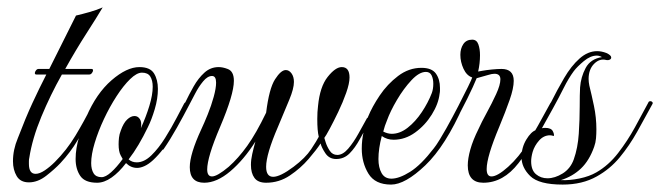

<svg xmlns="http://www.w3.org/2000/svg" viewBox="-20 -488 1781 518"><path d="M58 4Q35 4 25 -13Q15 -30 15 -53Q15 -84 28 -115Q49 -170 67.5 -210Q86 -250 105 -287H78Q74 -287 74 -291Q74 -294 77 -298Q80 -302 84 -302H113L185 -446Q202 -450 221.5 -455.5Q241 -461 257 -468Q241 -441 213 -397.5Q185 -354 156 -302H227Q231 -302 231 -298Q231 -295 228 -291Q225 -287 221 -287H147Q116 -232 91.5 -173Q67 -114 59 -62Q58 -58 58 -53.5Q58 -49 58 -46Q58 -19 76 -19Q87 -19 101 -28.5Q115 -38 128 -51Q160 -83 183.5 -122Q207 -161 227 -201Q229 -203 230 -203Q237 -203 237 -195Q236 -195 231.5 -186Q227 -177 226 -176Q208 -141 189 -109Q170 -77 143 -48Q128 -32 105 -14Q82 4 58 4Z M242 5Q209 5 196.5 -13.5Q184 -32 184 -59Q184 -88 194 -120.5Q204 -153 213 -173Q240 -236 281 -271.5Q322 -307 356 -307Q385 -307 395.5 -290Q406 -273 406 -248Q406 -222 397.5 -193.5Q389 -165 379 -145Q367 -120 354 -98Q341 -76 327 -58Q336 -50 349 -50Q369 -50 388.5 -69Q408 -88 425.5 -116Q443 -144 456.5 -170Q470 -196 477 -209Q479 -212 481 -212Q483 -212 485 -208.5Q487 -205 485 -201Q469 -167 445.5 -125Q422 -83 393 -56Q381 -45 370 -40Q359 -35 350 -35Q333 -35 320 -48Q301 -23 281 -9Q261 5 242 5ZM254 -10Q265 -10 280 -23.5Q295 -37 311 -59Q311 -59 305.5 -69Q300 -79 300 -99Q300 -107 301 -116.5Q302 -126 306 -136Q313 -156 323 -165.5Q333 -175 343 -175Q352 -175 357.5 -166.5Q363 -158 360 -142Q374 -173 383 -202.5Q392 -232 392 -254Q392 -271 385.5 -281.5Q379 -292 363 -292Q349 -292 331 -274.5Q313 -257 294.5 -228.5Q276 -200 260.5 -167Q245 -134 235.5 -102.5Q226 -71 226 -48Q226 -31 232.5 -20.5Q239 -10 254 -10Z M531 5Q492 5 492 -37Q492 -72 523 -139Q531 -156 540.5 -179.5Q550 -203 556.5 -226.5Q563 -250 563 -265Q563 -283 552 -283Q540 -283 528 -268.5Q516 -254 506.5 -235.5Q497 -217 491 -206Q476 -177 457.5 -144Q439 -111 421 -85Q421 -85 420.5 -84.5Q420 -84 418 -84Q416 -84 412.5 -85.5Q409 -87 410 -88Q429 -116 447.5 -150Q466 -184 480 -212Q490 -233 502.5 -255Q515 -277 531.5 -292Q548 -307 570 -307Q581 -307 594 -302Q611 -296 611 -270Q611 -233 574 -146Q556 -104 547.5 -75.5Q539 -47 539 -31Q539 -12 552 -12Q566 -12 597 -38Q623 -61 647 -94.5Q671 -128 698 -184Q706 -249 722 -274Q738 -299 751 -299Q760 -299 766.5 -290Q773 -281 773 -267Q773 -249 760.5 -219Q748 -189 730 -146Q714 -109 706 -82Q698 -55 698 -38Q698 -11 717 -11Q736 -11 772 -38Q804 -62 819.5 -85.5Q835 -109 840 -119Q836 -135 836 -167Q836 -176 836.5 -185.5Q837 -195 838 -202Q843 -254 864 -280.5Q885 -307 902 -307Q923 -307 923 -279Q923 -263 914 -237.5Q905 -212 892.5 -186Q880 -160 869.5 -140.5Q859 -121 855 -116Q855 -116 858.5 -104.5Q862 -93 869.5 -81.5Q877 -70 890 -70Q905 -70 919.5 -87Q934 -104 947 -127.5Q960 -151 970 -169Q973 -172 975 -172Q978 -172 979.5 -169.5Q981 -167 979 -163Q964 -137 951 -113Q938 -89 923 -74Q908 -59 887 -59Q868 -59 857.5 -75Q847 -91 845 -101Q834 -84 812.5 -59Q791 -34 762 -14.5Q733 5 698 5Q676 5 666.5 -8Q657 -21 657 -43Q657 -57 660.5 -72.5Q664 -88 669 -106Q638 -57 601.5 -26Q565 5 531 5Z M1035 10Q992 10 974 -19.5Q956 -49 956 -87Q956 -110 961 -132Q966 -154 973 -173Q984 -200 1004.5 -230.5Q1025 -261 1054 -283Q1083 -305 1117 -305Q1145 -305 1156 -289.5Q1167 -274 1167 -251Q1167 -247 1167 -243.5Q1167 -240 1166 -235Q1163 -208 1145 -179Q1127 -150 1100 -130.5Q1073 -111 1042 -111Q1024 -111 1010 -121Q1001 -87 1001 -59Q1001 -36 1009.5 -21Q1018 -6 1036 -6Q1057 -6 1086.5 -24.5Q1116 -43 1150.5 -88Q1185 -133 1221 -211Q1221 -212 1223 -212Q1226 -212 1229.5 -209.5Q1233 -207 1231 -205Q1182 -94 1127.5 -42Q1073 10 1035 10ZM1037 -127Q1059 -127 1080 -143.5Q1101 -160 1118 -185.5Q1135 -211 1145 -237Q1149 -248 1149 -262Q1149 -275 1144.5 -284.5Q1140 -294 1129 -294Q1111 -294 1090 -271.5Q1069 -249 1051 -218.5Q1033 -188 1024 -163Q1021 -156 1018.5 -148.5Q1016 -141 1014 -133Q1026 -127 1037 -127Z M1284 5Q1242 5 1242 -42Q1242 -60 1249 -85Q1256 -110 1271 -140Q1279 -158 1293 -183.5Q1307 -209 1318.5 -234Q1330 -259 1330 -274Q1330 -289 1314 -289Q1307 -289 1296 -285.5Q1285 -282 1266 -277Q1258 -257 1240.5 -221.5Q1223 -186 1202 -149Q1181 -112 1162 -85Q1162 -85 1161.5 -84.5Q1161 -84 1159 -84Q1157 -84 1153.5 -85.5Q1150 -87 1151 -88Q1167 -111 1184 -141.5Q1201 -172 1216.5 -202Q1232 -232 1242.5 -253.5Q1253 -275 1254 -279Q1239 -284 1230.5 -302.5Q1222 -321 1222 -340Q1222 -357 1230 -369Q1238 -381 1254 -381Q1266 -381 1270.5 -368.5Q1275 -356 1275 -339Q1275 -317 1270 -295Q1270 -295 1281 -297Q1292 -299 1307 -300.5Q1322 -302 1333 -302Q1366 -302 1366 -270Q1366 -250 1355 -218.5Q1344 -187 1327 -146Q1293 -65 1293 -32Q1293 -12 1306 -12Q1322 -12 1351 -38Q1380 -64 1404.5 -103.5Q1429 -143 1465 -210Q1466 -212 1468 -212Q1471 -212 1473.5 -209.5Q1476 -207 1475 -205Q1420 -101 1379 -48Q1338 5 1284 5Z M1498 10Q1434 10 1410.5 -13Q1387 -36 1387 -64Q1387 -90 1400 -111.5Q1413 -133 1426 -137Q1435 -153 1445.5 -172Q1456 -191 1465 -209Q1483 -245 1502 -277.5Q1521 -310 1543.5 -330Q1566 -350 1591 -350Q1603 -350 1616 -345Q1629 -339 1629 -333Q1629 -329 1625 -327Q1621 -325 1616 -326Q1598 -331 1583 -316Q1568 -301 1568 -275Q1568 -271 1568.5 -266.5Q1569 -262 1570 -257Q1576 -233 1582.5 -202Q1589 -171 1589 -139Q1589 -127 1588 -115Q1587 -103 1583 -92Q1570 -55 1547.5 -33.5Q1525 -12 1493 -2Q1517 -1 1543.5 -6.5Q1570 -12 1589 -23Q1622 -42 1647.5 -75Q1673 -108 1693 -144.5Q1713 -181 1729 -211Q1730 -215 1735 -215Q1738 -215 1740 -212.5Q1742 -210 1740 -207Q1720 -170 1699 -132.5Q1678 -95 1652 -63.5Q1626 -32 1590 -12Q1551 10 1498 10ZM1457 -7Q1477 -7 1498 -20Q1519 -33 1528 -58Q1539 -89 1541.5 -127.5Q1544 -166 1544 -200Q1544 -234 1545 -252Q1547 -280 1560 -304.5Q1573 -329 1604 -334Q1597 -338 1590 -338Q1573 -338 1555 -323Q1537 -308 1528 -296Q1514 -277 1501 -251Q1488 -225 1472 -196L1442 -142Q1445 -143 1451 -143Q1467 -143 1471.5 -134Q1476 -125 1474 -121Q1471 -122 1468.5 -122.5Q1466 -123 1464 -123Q1447 -123 1434.5 -109Q1422 -95 1417 -78Q1415 -71 1414 -64.5Q1413 -58 1413 -53Q1413 -29 1426 -18Q1439 -7 1457 -7Z"/></svg>

Font: Mea Culpa
Style: Regular
Weight: 400
Designer: Robert E. Leuschke
Foundry: Robert E. Leuschke
Version: Version 1.010; ttfautohint (v1.8.3)